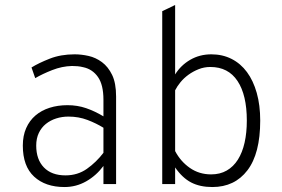

<svg xmlns="http://www.w3.org/2000/svg" viewBox="-20 -742 1138 774"><path d="M397 0V-73Q368 -34 327.5 -11Q287 12 240 12Q163 12 117.5 -30Q72 -72 72 -155Q72 -195 85.5 -225.5Q99 -256 123 -276.5Q147 -297 180 -307.5Q213 -318 252 -318Q292 -318 327 -306Q362 -294 397 -273V-340Q397 -400 375 -431.5Q353 -463 316 -471Q304 -474 293 -475Q282 -476 270 -476Q230 -475 190.5 -459.5Q151 -444 122 -427Q118 -438 114.5 -448.5Q111 -459 107 -470Q136 -488 180.5 -505.5Q225 -523 281 -523Q308 -523 337 -516.5Q366 -510 391 -491.5Q416 -473 432 -440Q448 -407 448 -353V0ZM244 -35Q293 -35 330.5 -61.5Q368 -88 397 -126V-227Q368 -245 332.5 -258.5Q297 -272 256 -272Q230 -272 206.5 -264.5Q183 -257 165 -242.5Q147 -228 136.5 -206Q126 -184 126 -155Q126 -99 157 -67Q188 -35 244 -35Z M836 12Q786 12 750.5 -6.5Q715 -25 686 -67V0H634V-697Q648 -703 660.5 -709.5Q673 -716 686 -722V-442Q709 -479 747 -501Q785 -523 832 -523Q877 -523 913.5 -504.5Q950 -486 975.5 -451.5Q1001 -417 1015 -367.5Q1029 -318 1029 -256Q1029 -123 977.5 -55.5Q926 12 836 12ZM831 -39Q867 -39 894 -54.5Q921 -70 939 -98.5Q957 -127 966 -167Q975 -207 975 -256Q975 -359 937.5 -415.5Q900 -472 828 -472Q803 -472 780.5 -463Q758 -454 739.5 -440.5Q721 -427 707.5 -410.5Q694 -394 686 -378V-133Q708 -91 745.5 -65Q783 -39 831 -39Z"/></svg>

Font: Transpass ExtraLight
Style: Regular
Weight: 200
Designer: Delve Withrington
Foundry: Delve Fonts
Version: Version 1.001;December 18, 2019;FontCreator 12.0.0.2547 64-b